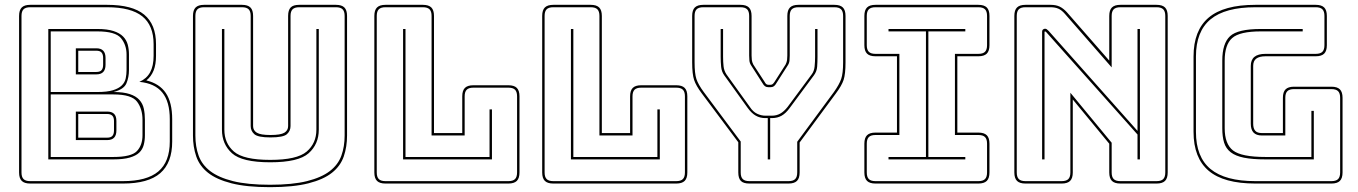

<svg xmlns="http://www.w3.org/2000/svg" viewBox="-20 -750 5622 795"><path d="M105 10Q81 10 70 -1Q59 -12 59 -36V-684Q59 -708 70 -719Q81 -730 105 -730H424Q528 -730 577 -689.5Q626 -649 626 -567V-519Q626 -483 616 -458Q606 -433 586 -417Q640 -404 666.5 -365Q693 -326 693 -256V-164Q693 -76 643.5 -33Q594 10 489 10ZM489 0Q588 0 635.5 -40Q683 -80 683 -164V-256Q683 -329 652 -367Q621 -405 557 -411Q587 -424 601.5 -450.5Q616 -477 616 -519V-567Q616 -645 569 -682.5Q522 -720 424 -720H105Q86 -720 77.5 -711.5Q69 -703 69 -684V-36Q69 -17 77.5 -8.5Q86 0 105 0ZM449 -90H180V-630H383Q424 -630 450 -621.5Q476 -613 490 -598.5Q504 -584 509 -565Q514 -546 514 -524V-460Q514 -430 503.5 -405Q493 -380 450 -369Q491 -369 517 -360.5Q543 -352 557 -336.5Q571 -321 575.5 -300Q580 -279 580 -254V-190Q580 -168 575 -149.5Q570 -131 556.5 -118Q543 -105 517 -97.5Q491 -90 449 -90ZM383 -620H190V-369H383Q424 -369 448 -376.5Q472 -384 484.5 -396.5Q497 -409 500.5 -425.5Q504 -442 504 -460V-524Q504 -564 481 -592Q458 -620 383 -620ZM294 -550H379Q398 -550 407.5 -540Q417 -530 417 -510V-482Q417 -462 407.5 -452Q398 -442 379 -442H294ZM379 -540H304V-452H379Q394 -452 400.5 -459.5Q407 -467 407 -482V-510Q407 -525 400.5 -532.5Q394 -540 379 -540ZM450 -359H190V-100H449Q524 -100 547 -124.5Q570 -149 570 -190V-254Q570 -299 547.5 -329Q525 -359 450 -359ZM294 -288H424Q443 -288 452.5 -278.5Q462 -269 462 -249V-210Q462 -190 452.5 -180Q443 -170 424 -170H294ZM424 -278H304V-180H424Q439 -180 445.5 -187.5Q452 -195 452 -210V-249Q452 -264 445 -271Q438 -278 424 -278Z M1417 -684V-189Q1417 -142 1403.5 -102.5Q1390 -63 1355 -35Q1320 -7 1257.5 9Q1195 25 1098 25Q1001 25 938.5 9Q876 -7 841 -35Q806 -63 792.5 -102.5Q779 -142 779 -189V-684Q779 -708 790 -719Q801 -730 825 -730H982Q1006 -730 1017 -719Q1028 -708 1028 -684V-228Q1028 -210 1043.5 -200.5Q1059 -191 1100 -191Q1142 -191 1157.5 -200.5Q1173 -210 1173 -228V-684Q1173 -708 1183.5 -719Q1194 -730 1219 -730H1371Q1395 -730 1406 -719Q1417 -708 1417 -684ZM1407 -189V-684Q1407 -703 1398.5 -711.5Q1390 -720 1371 -720H1219Q1200 -720 1191.5 -711.5Q1183 -703 1183 -684V-228Q1183 -208 1168 -194.5Q1153 -181 1100 -181Q1048 -181 1033 -194.5Q1018 -208 1018 -228V-684Q1018 -703 1009.5 -711.5Q1001 -720 982 -720H825Q806 -720 797.5 -711.5Q789 -703 789 -684V-189Q789 -143 802.5 -105.5Q816 -68 850.5 -41.5Q885 -15 945 0Q1005 15 1098 15Q1191 15 1251 0Q1311 -15 1345.5 -41.5Q1380 -68 1393.5 -105.5Q1407 -143 1407 -189ZM899 -630H909V-213Q909 -157 948.5 -122.5Q988 -88 1099 -88Q1210 -88 1250 -122.5Q1290 -157 1290 -213V-630H1300V-213Q1300 -153 1258 -115.5Q1216 -78 1099 -78Q982 -78 940.5 -115.5Q899 -153 899 -213Z M1576 10Q1552 10 1541 -1Q1530 -12 1530 -36V-684Q1530 -708 1541 -719Q1552 -730 1576 -730H1731Q1755 -730 1766 -719Q1777 -708 1777 -684V-199H1894V-351Q1894 -375 1905 -386Q1916 -397 1940 -397H2085Q2109 -397 2120 -386Q2131 -375 2131 -351V-36Q2131 -12 2120 -1Q2109 10 2085 10ZM2085 0Q2104 0 2112.5 -8.5Q2121 -17 2121 -36V-351Q2121 -370 2112.5 -378.5Q2104 -387 2085 -387H1940Q1921 -387 1912.5 -378.5Q1904 -370 1904 -351V-189H1767V-684Q1767 -703 1758.5 -711.5Q1750 -720 1731 -720H1576Q1557 -720 1548.5 -711.5Q1540 -703 1540 -684V-36Q1540 -17 1548.5 -8.5Q1557 0 1576 0ZM1649 -90V-630H1659V-100H2007V-297H2017V-90Z M2271 10Q2247 10 2236 -1Q2225 -12 2225 -36V-684Q2225 -708 2236 -719Q2247 -730 2271 -730H2426Q2450 -730 2461 -719Q2472 -708 2472 -684V-199H2589V-351Q2589 -375 2600 -386Q2611 -397 2635 -397H2780Q2804 -397 2815 -386Q2826 -375 2826 -351V-36Q2826 -12 2815 -1Q2804 10 2780 10ZM2780 0Q2799 0 2807.5 -8.5Q2816 -17 2816 -36V-351Q2816 -370 2807.5 -378.5Q2799 -387 2780 -387H2635Q2616 -387 2607.5 -378.5Q2599 -370 2599 -351V-189H2462V-684Q2462 -703 2453.5 -711.5Q2445 -720 2426 -720H2271Q2252 -720 2243.5 -711.5Q2235 -703 2235 -684V-36Q2235 -17 2243.5 -8.5Q2252 0 2271 0ZM2344 -90V-630H2354V-100H2702V-297H2712V-90Z M3083 10Q3058 10 3047.5 -1Q3037 -12 3037 -36V-161L2886 -363Q2862 -395 2854 -419Q2846 -443 2846 -492V-684Q2846 -708 2857 -719Q2868 -730 2892 -730H3046Q3070 -730 3081 -719Q3092 -708 3092 -684V-520Q3092 -511 3093 -502Q3094 -493 3099 -483L3146 -411Q3149 -405 3152.5 -402Q3156 -399 3161 -399H3171Q3176 -399 3179.5 -402Q3183 -405 3187 -411L3233 -483Q3238 -493 3239 -502Q3240 -511 3240 -520V-684Q3240 -708 3251 -719Q3262 -730 3286 -730H3435Q3459 -730 3470 -719Q3481 -708 3481 -684V-492Q3481 -443 3473 -419Q3465 -395 3441 -363L3291 -160V-36Q3291 -12 3280 -1Q3269 10 3245 10ZM3245 0Q3264 0 3272.5 -8.5Q3281 -17 3281 -36V-163L3433 -369Q3455 -400 3463 -423Q3471 -446 3471 -492V-684Q3471 -703 3462.5 -711.5Q3454 -720 3435 -720H3286Q3267 -720 3258.5 -711.5Q3250 -703 3250 -684V-520Q3250 -510 3249 -499Q3248 -488 3241 -478L3195 -406Q3190 -397 3184.5 -393Q3179 -389 3171 -389H3161Q3153 -389 3147.5 -393Q3142 -397 3137 -406L3091 -478Q3084 -488 3083 -499Q3082 -510 3082 -520V-684Q3082 -703 3073.5 -711.5Q3065 -720 3046 -720H2892Q2873 -720 2864.5 -711.5Q2856 -703 2856 -684V-492Q2856 -446 2863.5 -423Q2871 -400 2894 -369L3047 -164V-36Q3047 -17 3055.5 -8.5Q3064 0 3083 0ZM3176 -261H3169V-90H3159V-261H3149Q3127 -261 3109.5 -271Q3092 -281 3076 -303L2979 -438Q2968 -453 2966 -473Q2964 -493 2964 -515V-630H2974V-515Q2974 -494 2976 -475.5Q2978 -457 2988 -442L3085 -307Q3098 -287 3115 -279Q3132 -271 3149 -271H3176Q3195 -271 3210.5 -279.5Q3226 -288 3241 -307L3341 -442Q3351 -455 3353 -474.5Q3355 -494 3355 -515V-630H3365V-515Q3365 -493 3363.5 -473.5Q3362 -454 3350 -438L3250 -303Q3234 -281 3216.5 -271Q3199 -261 3176 -261Z M3605 10Q3581 10 3570 -1Q3559 -12 3559 -36V-155Q3559 -179 3570 -190Q3581 -201 3605 -201H3694V-517H3605Q3581 -517 3570 -528Q3559 -539 3559 -563V-684Q3559 -708 3570 -719Q3581 -730 3605 -730H4031Q4055 -730 4066 -719Q4077 -708 4077 -684V-563Q4077 -539 4066 -528Q4055 -517 4031 -517H3944V-201H4031Q4055 -201 4066 -190Q4077 -179 4077 -155V-36Q4077 -12 4066 -1Q4055 10 4031 10ZM3605 0H4031Q4050 0 4058.5 -8.5Q4067 -17 4067 -36V-155Q4067 -174 4058.5 -182.5Q4050 -191 4031 -191H3934V-527H4031Q4050 -527 4058.5 -535.5Q4067 -544 4067 -563V-684Q4067 -703 4058.5 -711.5Q4050 -720 4031 -720H3605Q3586 -720 3577.5 -711.5Q3569 -703 3569 -684V-563Q3569 -544 3577.5 -535.5Q3586 -527 3605 -527H3704V-191H3605Q3586 -191 3577.5 -182.5Q3569 -174 3569 -155V-36Q3569 -17 3577.5 -8.5Q3586 0 3605 0ZM3977 -90H3659V-100H3814V-620H3659V-630H3977V-620H3824V-100H3977Z M4322 -622 4690 -208V-630H4700V-90H4690V-193L4312 -617Q4311 -618 4309.5 -619Q4308 -620 4307 -620Q4306 -620 4305.5 -619Q4305 -618 4305 -617V-90H4295V-619Q4295 -625 4299 -628Q4303 -631 4307 -631Q4311 -631 4314 -629Q4317 -627 4322 -622ZM4376 0Q4395 0 4403.5 -8.5Q4412 -17 4412 -36V-366L4583 -159V-36Q4583 -17 4591.5 -8.5Q4600 0 4619 0H4769Q4788 0 4796.5 -8.5Q4805 -17 4805 -36V-684Q4805 -703 4796.5 -711.5Q4788 -720 4769 -720H4619Q4600 -720 4591.5 -711.5Q4583 -703 4583 -684V-471L4389 -693Q4376 -708 4362.5 -714Q4349 -720 4330 -720H4226Q4207 -720 4198.5 -711.5Q4190 -703 4190 -684V-36Q4190 -17 4198.5 -8.5Q4207 0 4226 0ZM4376 10H4226Q4202 10 4191 -1Q4180 -12 4180 -36V-684Q4180 -708 4191 -719Q4202 -730 4226 -730H4330Q4352 -730 4367 -723Q4382 -716 4397 -700L4573 -499V-684Q4573 -708 4584 -719Q4595 -730 4619 -730H4769Q4793 -730 4804 -719Q4815 -708 4815 -684V-36Q4815 -12 4804 -1Q4793 10 4769 10H4619Q4595 10 4584 -1Q4573 -12 4573 -36V-155L4422 -338V-36Q4422 -12 4411 -1Q4400 10 4376 10Z M5178 10Q5047 10 4984.5 -43Q4922 -96 4922 -204V-516Q4922 -624 4984.5 -677Q5047 -730 5178 -730H5428Q5452 -730 5463 -719Q5474 -708 5474 -684V-563Q5474 -539 5463 -528Q5452 -517 5428 -517H5220Q5195 -517 5182 -507.5Q5169 -498 5169 -477V-238Q5169 -218 5177.5 -208.5Q5186 -199 5205 -199H5292V-345Q5292 -369 5303 -380Q5314 -391 5338 -391H5493Q5517 -391 5528 -380Q5539 -369 5539 -345V-36Q5539 -12 5528 -1Q5517 10 5493 10ZM5493 0Q5512 0 5520.5 -8.5Q5529 -17 5529 -36V-345Q5529 -364 5520.5 -372.5Q5512 -381 5493 -381H5338Q5319 -381 5310.5 -372.5Q5302 -364 5302 -345V-189H5205Q5182 -189 5170.5 -201Q5159 -213 5159 -238V-477Q5159 -502 5174 -514.5Q5189 -527 5220 -527H5428Q5447 -527 5455.5 -535.5Q5464 -544 5464 -563V-684Q5464 -703 5455.5 -711.5Q5447 -720 5428 -720H5178Q5053 -720 4992.5 -670Q4932 -620 4932 -516V-204Q4932 -100 4992.5 -50Q5053 0 5178 0ZM5221 -90Q5166 -90 5131 -97Q5096 -104 5076 -119.5Q5056 -135 5048.5 -159.5Q5041 -184 5041 -219V-499Q5041 -570 5073 -600Q5105 -630 5201 -630H5374V-620H5201Q5113 -620 5082 -592.5Q5051 -565 5051 -499V-219Q5051 -154 5085.5 -127Q5120 -100 5221 -100H5410V-291H5420V-90Z"/></svg>

Font: Bungee Outline
Style: Regular
Weight: 400
Designer: David Jonathan Ross
Foundry: David Jonathan Ross
Version: Version 1.000;PS 1.0;hotconv 1.0.72;makeotf.lib2.5.5900